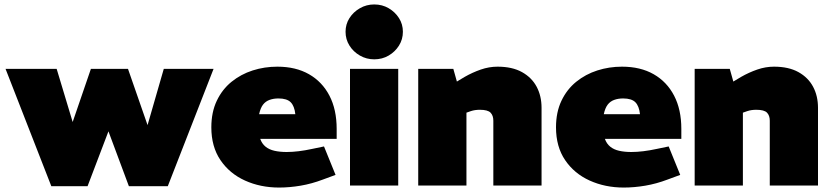

<svg xmlns="http://www.w3.org/2000/svg" viewBox="-20 -835 3741 864"><path d="M211 3 5 -525H235L307 -286L389 -525H556L644 -272L717 -525H941L735 3H560L468 -244L374 3Z M1236 9Q1152 9 1082.5 -22.5Q1013 -54 972 -114.5Q931 -175 931 -262Q931 -330 955.5 -381.5Q980 -433 1022 -467Q1064 -501 1117 -518Q1170 -535 1228 -535Q1311 -535 1370.5 -501Q1430 -467 1462.5 -404.5Q1495 -342 1495 -255V-210H1151Q1159 -188 1175 -175Q1191 -162 1215 -156.5Q1239 -151 1270 -151Q1295 -151 1324 -154.5Q1353 -158 1385 -165L1438 -176L1490 -48L1433 -27Q1383 -8 1333 0.5Q1283 9 1236 9ZM1146 -321H1309Q1305 -358 1288 -375Q1271 -392 1233 -392Q1211 -392 1193 -385.5Q1175 -379 1163.5 -364Q1152 -349 1146 -321Z M1555 0V-525H1772V0ZM1664 -568Q1629 -568 1599.5 -585Q1570 -602 1552.5 -630Q1535 -658 1535 -692Q1535 -726 1552.5 -753.5Q1570 -781 1599.5 -798Q1629 -815 1664 -815Q1700 -815 1729 -798Q1758 -781 1775.5 -753.5Q1793 -726 1793 -692Q1793 -658 1775.5 -630Q1758 -602 1729 -585Q1700 -568 1664 -568Z M1862 0V-525H2020L2036 -468L2071 -489Q2106 -509 2143.5 -522Q2181 -535 2219 -535Q2285 -535 2329 -510.5Q2373 -486 2395 -444.5Q2417 -403 2417 -350V0H2200V-292Q2200 -315 2187.5 -328Q2175 -341 2139 -341Q2128 -341 2118 -339.5Q2108 -338 2099 -335L2079 -328V0Z M2787 9Q2703 9 2633.5 -22.5Q2564 -54 2523 -114.5Q2482 -175 2482 -262Q2482 -330 2506.5 -381.5Q2531 -433 2573 -467Q2615 -501 2668 -518Q2721 -535 2779 -535Q2862 -535 2921.5 -501Q2981 -467 3013.5 -404.5Q3046 -342 3046 -255V-210H2702Q2710 -188 2726 -175Q2742 -162 2766 -156.5Q2790 -151 2821 -151Q2846 -151 2875 -154.5Q2904 -158 2936 -165L2989 -176L3041 -48L2984 -27Q2934 -8 2884 0.5Q2834 9 2787 9ZM2697 -321H2860Q2856 -358 2839 -375Q2822 -392 2784 -392Q2762 -392 2744 -385.5Q2726 -379 2714.5 -364Q2703 -349 2697 -321Z M3106 0V-525H3264L3280 -468L3315 -489Q3350 -509 3387.5 -522Q3425 -535 3463 -535Q3529 -535 3573 -510.5Q3617 -486 3639 -444.5Q3661 -403 3661 -350V0H3444V-292Q3444 -315 3431.5 -328Q3419 -341 3383 -341Q3372 -341 3362 -339.5Q3352 -338 3343 -335L3323 -328V0Z"/></svg>

Font: REM Black
Style: Regular
Weight: 900
Designer: Octavio Pardo
Foundry: Ashler Design
Version: Version 1.005;gftools[0.9.28]